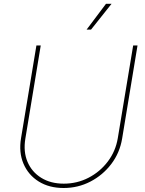

<svg xmlns="http://www.w3.org/2000/svg" viewBox="-20 -963 749 994"><path d="M309.6 10.3Q234.4 10.3 180.4 -23.4Q126.5 -57.1 101.6 -115.5Q76.7 -173.8 88.9 -247.6L168.5 -727.5H190.9L111.3 -245.6Q100.1 -178.2 122.3 -125.5Q144.5 -72.8 193.4 -42.5Q242.2 -12.2 310.1 -12.2Q379.4 -12.2 438.7 -43Q498 -73.7 538.3 -127Q578.6 -180.2 589.8 -247.6L669.4 -727.5H691.9L612.3 -245.6Q600.1 -171.9 556.2 -114Q512.2 -56.2 448 -22.9Q383.8 10.3 309.6 10.3ZM428.2 -809.6 528.8 -943.4H557.6L451.2 -809.6Z"/></svg>

Font: Inter 17pt Thin
Style: Italic
Weight: 250
Italic angle: -9.3988°
Version: Version 4.001;git-66647c0bb